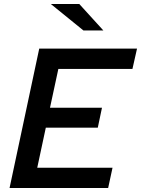

<svg xmlns="http://www.w3.org/2000/svg" viewBox="-20 -944 708 964"><path d="M28 0 177 -700H668L645 -598H273L231 -403H492L471 -303H210L167 -102H545L523 0ZM399 -791 235 -924H378L499 -791Z"/></svg>

Font: Red Hat Text SemiBold
Style: Italic
Weight: 600
Italic angle: -12°
Designer: Pentagram, MCKL
Foundry: Pentagram, MCKL
Version: Version 1.023